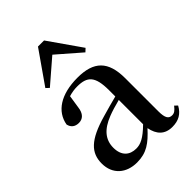

<svg xmlns="http://www.w3.org/2000/svg" viewBox="-239 -925 1050 1050"><g transform="rotate(-45 286.5 -400.0)"><path d="M462 15C511 15 544 -4 567 -46L551 -61C533 -38 522 -31 506 -31C481 -31 468 -47 468 -100V-356C468 -488 411 -543 285 -543C156 -543 77 -490 62 -404C68 -376 88 -362 116 -362C145 -362 169 -380 174 -428L185 -500C208 -507 229 -510 250 -510C328 -510 359 -480 359 -372V-324C318 -313 275 -302 239 -291C95 -250 47 -199 47 -117C47 -33 106 16 188 16C263 16 305 -16 361 -77C372 -19 404 15 462 15ZM414 -610 432 -627 300 -816H253L121 -627L139 -610L277 -729ZM359 -109C304 -55 272 -41 239 -41C188 -41 153 -71 153 -133C153 -194 188 -238 265 -268C290 -278 324 -288 359 -297Z"/></g></svg>

Font: Noto Serif CJK JP SemiBold
Style: Regular
Weight: 600
Designer: Ryoko NISHIZUKA 西塚涼子 (kana & ideographs); Frank Grießhammer (Latin, Greek & Cyrillic); Wenlong ZHANG 张文龙 (bopomofo); San
Foundry: Adobe
Version: Version 2.001;hotconv 1.1.0;makeotfexe 2.6.0